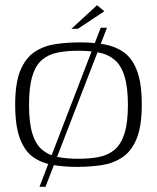

<svg xmlns="http://www.w3.org/2000/svg" viewBox="-20 -631 599 734"><path d="M38 -231Q38 -314 58 -362Q78 -410 113 -433Q148 -456 193 -462.5Q238 -469 286 -469Q336 -469 378.5 -461.5Q421 -454 453.5 -431Q486 -408 504 -360Q522 -312 522 -231Q522 -148 502 -100Q482 -52 447 -29Q412 -6 367.5 0.5Q323 7 274 7Q224 7 181 -0.5Q138 -8 106 -31Q74 -54 56 -102Q38 -150 38 -231ZM469 -230Q469 -298 456 -339.5Q443 -381 418.5 -402Q394 -423 359 -430Q324 -437 279 -437Q235 -437 200 -430Q165 -423 140.5 -402Q116 -381 103.5 -339.5Q91 -298 91 -230Q91 -162 103.5 -121Q116 -80 140.5 -59Q165 -38 200 -31Q235 -24 279 -24Q324 -24 359 -31Q394 -38 418.5 -59Q443 -80 456 -121Q469 -162 469 -230ZM131 83 365 -525H389L154 83ZM253 -521 351 -611 379 -588 278 -521Z"/></svg>

Font: Genos Light
Style: Regular
Weight: 300
Designer: Robert E. Leuschke
Foundry: Robert E. Leuschke
Version: Version 1.010